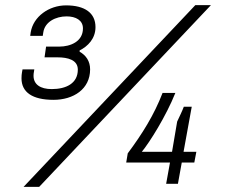

<svg xmlns="http://www.w3.org/2000/svg" viewBox="-20 -718 877 750"><path d="M72 12H133L804 -698H743ZM189 -328C267 -328 332 -370 332 -447C332 -479 316 -502 291 -516V-521C323 -537 353 -567 353 -612C353 -667 312 -697 238 -697C171 -697 110 -653 100 -592L98 -578H147L149 -591C155 -633 198 -654 240 -654C276 -654 304 -639 304 -607C304 -555 254 -536 212 -536H160L154 -494H205C245 -494 284 -484 284 -446C284 -392 238 -370 182 -370C138 -370 111 -388 111 -422C111 -426 111 -431 114 -447H68C64 -427 64 -419 64 -412C64 -358 106 -328 189 -328ZM629 0H675L690 -83H739L747 -125H697L729 -301H698C691 -282 681 -263 672 -243L652 -125H534C565 -163 628 -263 665 -355H615C582 -269 535 -194 479 -119L473 -83H644Z"/></svg>

Font: Archivo ExtraLight
Style: Italic
Weight: 200
Italic angle: -10°
Designer: Hector Gatti
Foundry: Omnibus-Type
Version: Version 2.001